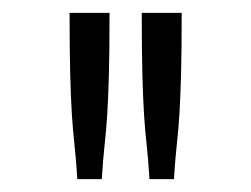

<svg xmlns="http://www.w3.org/2000/svg" viewBox="-20 -685 390 298"><path d="M88 -665H150Q150 -605 149 -569Q148 -533 146.5 -508.5Q145 -484 142.5 -461.5Q140 -439 138 -407H100Q98 -439 95.5 -461.5Q93 -484 91.5 -508Q90 -532 89 -568.5Q88 -605 88 -665ZM200 -665H262Q262 -605 261 -569Q260 -533 258.5 -508.5Q257 -484 254.5 -461.5Q252 -439 250 -407H212Q210 -439 207.5 -461.5Q205 -484 203.5 -508Q202 -532 201 -568.5Q200 -605 200 -665Z"/></svg>

Font: Inconsolata ExtraCondensed
Style: Regular
Weight: 400
Width: 2
Monospace: yes
Designer: Raph Levien, Cyreal, Brenton Simpson
Foundry: Raph Levien, Cyreal, Google
Version: Version 3.000; ttfautohint (v1.8.2.53-6de2)